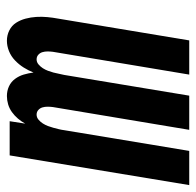

<svg xmlns="http://www.w3.org/2000/svg" viewBox="-42 -542 568 556"><g transform="rotate(-90 242.0 -264.0)"><path d="M-16 0 70 -520H169L162 -475Q168 -486 176.5 -496Q185 -506 195.5 -513.5Q206 -521 218 -524.5Q230 -528 242 -528Q257 -528 270 -522Q283 -516 291.5 -504.5Q300 -493 304 -479.5Q308 -466 310 -451Q316 -466 324.5 -479.5Q333 -493 345 -504.5Q357 -516 372 -522Q387 -528 402 -528Q418 -528 432 -521Q446 -514 454 -501.5Q462 -489 466 -474Q470 -459 471 -443Q472 -427 470.5 -411Q469 -395 466 -379L403 0H304L370 -395Q371 -403 371 -410.5Q371 -418 369 -425Q367 -432 361.5 -437Q356 -442 348 -442Q340 -442 333.5 -436.5Q327 -431 322.5 -424Q318 -417 315 -409Q312 -401 310 -393.5Q308 -386 306.5 -378Q305 -370 303 -362L243 0H144L210 -395Q211 -403 211 -410.5Q211 -418 209 -425Q207 -432 201.5 -437Q196 -442 188 -442Q180 -442 173.5 -436.5Q167 -431 162.5 -424Q158 -417 155 -409Q152 -401 150 -393.5Q148 -386 146 -378Q144 -370 143 -362L83 0Z"/></g></svg>

Font: Iosevka SS04 Semibold
Style: Italic
Weight: 600
Italic angle: -9°
Monospace: yes
Designer: Belleve Invis
Foundry: Belleve Invis
Version: Version 19.0.0; ttfautohint (v1.8.4)